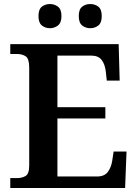

<svg xmlns="http://www.w3.org/2000/svg" viewBox="-20 -933 683 953"><path d="M31 0V-49H64Q89 -49 107 -59.5Q125 -70 125 -112V-597Q125 -642 107.5 -653.5Q90 -665 64 -665H31V-714H569L574 -533H510L505 -579Q501 -614 484.5 -635.5Q468 -657 433 -657H265V-401H503V-345H265V-57H462Q498 -57 515 -79.5Q532 -102 537 -135L544 -181H608L601 0ZM428 -793Q405 -793 388 -806.5Q371 -820 371 -853Q371 -887 388 -900Q405 -913 428 -913Q451 -913 468 -900Q485 -887 485 -853Q485 -820 468 -806.5Q451 -793 428 -793ZM228 -793Q205 -793 188 -806.5Q171 -820 171 -853Q171 -887 188 -900Q205 -913 228 -913Q250 -913 267.5 -900Q285 -887 285 -853Q285 -820 267.5 -806.5Q250 -793 228 -793Z"/></svg>

Font: Noto Nastaliq Urdu SemiBold
Style: Regular
Weight: 600
Version: Version 3.007